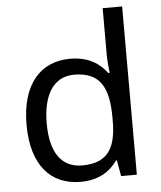

<svg xmlns="http://www.w3.org/2000/svg" viewBox="-54 -807 723 864"><g transform="rotate(-5 307.5 -375.0)"><path d="M275 10C359 10 410 -26 442 -72H446L459 0H530V-760H442V-546C442 -526 446 -484 448 -467H442C409 -511 359 -546 276 -546C143 -546 55 -451 55 -267C55 -83 142 10 275 10ZM289 -63C193 -63 146 -137 146 -265C146 -392 193 -473 288 -473C407 -473 443 -399 443 -266V-250C443 -125 402 -63 289 -63Z"/></g></svg>

Font: Noto Sans Hebrew Droid Medium
Style: Regular
Weight: 500
Designer: Monotype Design Team
Foundry: Monotype Imaging Inc.
Version: Version 1.100